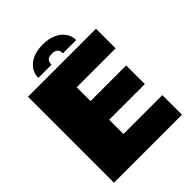

<svg xmlns="http://www.w3.org/2000/svg" viewBox="-230 -944 1066 1066"><g transform="rotate(-45 303.0 -411.0)"><path d="M33 0H567V-154H261.5V-266H541.5V-412.5H261.5V-521H567V-675H33ZM296 -822.5Q249.5 -822.5 216.2 -807.5Q183 -792.5 165.2 -766.5Q147.5 -740.5 147.5 -708.5H251Q251 -723 255.5 -732.2Q260 -741.5 269.8 -746Q279.5 -750.5 296 -750.5Q310.5 -750.5 320.5 -746.2Q330.5 -742 335.8 -732.8Q341 -723.5 341 -708.5H445Q445 -740.5 426.8 -766.5Q408.5 -792.5 375 -807.5Q341.5 -822.5 296 -822.5Z"/></g></svg>

Font: Anybody Thin Black
Style: Regular
Weight: 900
Version: Version 1.113;gftools[0.9.25]